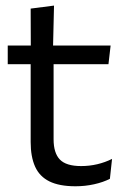

<svg xmlns="http://www.w3.org/2000/svg" viewBox="-20 -640 436 670"><path d="M243.5 10Q187 10 152.5 -7Q118 -24 102.5 -58.5Q87 -93 87 -144.5V-452.5H167V-154Q167 -106 189 -83.2Q211 -60.5 263 -60.5Q292.5 -60.5 319.8 -67Q347 -73.5 371 -85.5L363.5 -16Q340 -4 308.5 3Q277 10 243.5 10ZM358.5 -416H7V-481H366ZM165 -473H87.5L87 -610L168.5 -620.5Z"/></svg>

Font: Anek Devanagari Medium
Style: Regular
Weight: 400
Version: Version 1.003